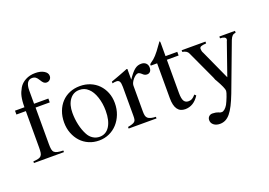

<svg xmlns="http://www.w3.org/2000/svg" viewBox="-132 -1128 2434 1738"><g transform="rotate(-20 1085.0 -259.5)"><path d="M344.7 -466.8H208V-115.2Q208 -84 211.4 -64.9Q214.8 -45.9 225.6 -35.6Q236.3 -25.4 256.8 -21Q277.3 -16.6 311.5 -15.6V0H22.5V-15.6Q52.7 -17.6 70.8 -22Q88.9 -26.4 98.6 -37.1Q108.4 -47.9 111.3 -66.4Q114.3 -85 114.3 -115.2V-466.8H23.4V-503.9H114.3Q114.3 -537.1 116.7 -562Q119.1 -586.9 123.5 -606.9Q127.9 -627 135.3 -644.5Q142.6 -662.1 153.3 -680.7Q174.8 -717.8 216.3 -739.7Q257.8 -761.7 310.5 -761.7Q361.3 -761.7 394 -742.2Q426.8 -722.7 426.8 -692.4Q426.8 -672.9 413.6 -659.2Q400.4 -645.5 379.9 -645.5Q366.2 -645.5 354.5 -654.8Q342.8 -664.1 330.1 -686.5Q315.4 -710.9 302.2 -720.2Q289.1 -729.5 270.5 -729.5Q207 -729.5 207 -630.9V-503.9H344.7Z M650.4 -512.7Q704.1 -512.7 749 -494.1Q793.9 -475.6 826.7 -441.9Q859.4 -408.2 877.9 -362.3Q896.5 -316.4 896.5 -260.7Q896.5 -202.1 877.4 -152.8Q858.4 -103.5 825.2 -66.9Q792 -30.3 746.6 -9.8Q701.2 10.7 648.4 10.7Q595.7 10.7 550.8 -8.8Q505.9 -28.3 473.6 -63.5Q441.4 -98.6 422.9 -146.5Q404.3 -194.3 404.3 -251Q404.3 -308.6 422.4 -356.9Q440.4 -405.3 472.7 -439.9Q504.9 -474.6 550.3 -493.7Q595.7 -512.7 650.4 -512.7ZM633.8 -481.4Q575.2 -481.4 540 -433.6Q504.9 -385.7 504.9 -306.6Q504.9 -247.1 517.6 -190.9Q530.3 -134.8 553.7 -90.8Q571.3 -56.6 600.6 -38.1Q629.9 -19.5 664.1 -19.5Q725.6 -19.5 760.3 -73.7Q794.9 -127.9 794.9 -222.7Q794.9 -293.9 774.4 -355.5Q753.9 -417 718.8 -448.2Q700.2 -465.8 679.7 -473.6Q659.2 -481.4 633.8 -481.4Z M937.5 -451.2Q961.9 -460 982.4 -467.3Q1002.9 -474.6 1022 -481.9Q1041 -489.3 1060.1 -496.6Q1079.1 -503.9 1101.6 -512.7L1108.4 -510.7V-408.2Q1128.9 -438.5 1145.5 -458.5Q1162.1 -478.5 1177.7 -490.7Q1193.4 -502.9 1208.5 -507.8Q1223.6 -512.7 1241.2 -512.7Q1269.5 -512.7 1286.1 -496.6Q1302.7 -480.5 1302.7 -454.1Q1302.7 -429.7 1291 -416.5Q1279.3 -403.3 1259.8 -403.3Q1249 -403.3 1238.8 -407.7Q1228.5 -412.1 1214.8 -425.8Q1206.1 -433.6 1198.2 -437.5Q1190.4 -441.4 1185.5 -441.4Q1173.8 -441.4 1160.6 -432.1Q1147.5 -422.9 1135.7 -409.2Q1124 -395.5 1116.2 -379.9Q1108.4 -364.3 1108.4 -350.6V-99.6Q1108.4 -76.2 1112.3 -60.5Q1116.2 -44.9 1127 -35.6Q1137.7 -26.4 1156.2 -21.5Q1174.8 -16.6 1203.1 -15.6V0H934.6V-15.6Q960.9 -20.5 977.1 -25.9Q993.2 -31.2 1001.5 -39.1Q1009.8 -46.9 1012.2 -60.1Q1014.6 -73.2 1014.6 -93.8V-372.1Q1014.6 -409.2 1005.9 -424.3Q997.1 -439.5 976.6 -439.5Q965.8 -439.5 957.5 -438.5Q949.2 -437.5 937.5 -434.6Z M1585.9 -466.8H1472.7V-146.5Q1472.7 -92.8 1486.3 -69.8Q1500 -46.9 1530.3 -46.9Q1549.8 -46.9 1564.5 -55.2Q1579.1 -63.5 1598.6 -85.9L1612.3 -72.3Q1559.6 10.7 1477.5 10.7Q1378.9 10.7 1378.9 -130.9V-466.8H1320.3Q1316.4 -467.8 1316.4 -473.6Q1316.4 -483.4 1335 -495.1Q1378.9 -520.5 1443.4 -614.3Q1448.2 -622.1 1454.6 -629.4Q1460.9 -636.7 1465.8 -645.5Q1469.7 -645.5 1471.2 -642.6Q1472.7 -639.6 1472.7 -630.9V-502H1585.9Z M2141.6 -484.4Q2122.1 -482.4 2109.9 -471.7Q2097.7 -460.9 2086.9 -434.6L1916 20.5Q1892.6 81.1 1871.1 123.5Q1849.6 166 1827.6 192.4Q1805.7 218.8 1781.2 231Q1756.8 243.2 1727.5 243.2Q1691.4 243.2 1668.5 225.1Q1645.5 207 1645.5 178.7Q1645.5 157.2 1659.2 144Q1672.9 130.9 1693.4 130.9Q1707 130.9 1721.7 133.3Q1736.3 135.7 1751 141.6Q1760.7 146.5 1767.6 147.5Q1774.4 148.4 1779.3 148.4Q1792 148.4 1807.6 135.3Q1823.2 122.1 1835.9 100.6Q1842.8 87.9 1850.6 69.8Q1858.4 51.8 1865.2 34.2Q1872.1 16.6 1876.5 1.5Q1880.9 -13.7 1880.9 -19.5Q1880.9 -33.2 1867.7 -63Q1854.5 -92.8 1831.1 -133.8Q1826.2 -140.6 1822.3 -148.4Q1818.4 -156.2 1815.4 -167L1811.5 -175.8L1684.6 -450.2Q1672.9 -478.5 1627.9 -486.3V-502H1857.4V-484.4Q1821.3 -482.4 1807.1 -476.1Q1793 -469.7 1793 -455.1Q1793 -444.3 1795.4 -434.1Q1797.9 -423.8 1804.7 -412.1L1932.6 -130.9L2040 -438.5Q2045.9 -448.2 2045.9 -456.1Q2045.9 -469.7 2031.2 -477.1Q2016.6 -484.4 1991.2 -484.4V-502H2141.6Z"/></g></svg>

Font: Jomolhari
Style: Regular
Weight: 400
Designer: Christopher J. Fynn
Foundry: Christopher  J.  Fynn (Karma Drubgy¸ Tenzin).
Version: Version 1.000